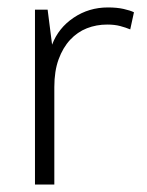

<svg xmlns="http://www.w3.org/2000/svg" viewBox="-20 -496 394 516"><path d="M74 0V-470H108L120 -376Q137 -421 178 -448.5Q219 -476 270 -476Q294 -476 312 -472Q330 -468 340 -463L330 -417Q318 -422 303 -426Q288 -430 268 -430Q239 -430 213.5 -420Q188 -410 168.5 -389Q149 -368 137.5 -336.5Q126 -305 126 -262V0Z"/></svg>

Font: Mukta Mahee ExtraLight
Style: Regular
Weight: 275
Designer: Shuchita Grover, Noopur Datye, Girish Dalvi, Yashodeep Gholap
Foundry: Ek Type
Version: Version 2.538;PS 1.000;hotconv 16.6.51;makeotf.lib2.5.65220;